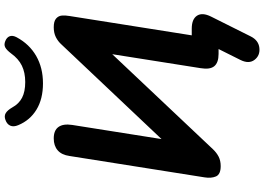

<svg xmlns="http://www.w3.org/2000/svg" viewBox="-176 -790 1143 831"><g transform="rotate(-90 395.5 -374.5)"><path d="M551.4 94.9 618 -38.5 624.2 0H577.6Q539.9 0 524.5 -18.6Q509.2 -37.1 516 -77.8L582.3 -497.3L607.3 -492.9L165.1 -24.3Q150.4 -8.8 133.1 0.2Q115.7 9.2 92.1 9.2Q56.2 9.2 47.4 -11.3Q38.7 -31.7 43.3 -60.2L135.9 -645.2Q140.7 -679.3 160.5 -696.4Q180.2 -713.4 211.9 -713.4Q247 -713.4 261.5 -692.8Q276.1 -672.3 270.3 -633.8L203 -208.4L177 -212.9L618.4 -679.9Q631.9 -695 650.1 -704.2Q668.4 -713.4 693.2 -713.4Q718.7 -713.4 730.4 -703.5Q742.1 -693.5 743.6 -678.9Q745.1 -664.3 741.7 -644.8L651.4 -74.2L636.6 -116.1H686.8Q728.1 -116.1 743.1 -93.3Q758 -70.4 739.2 -32.5L653.5 139Q636.5 173.1 603.6 176.6Q570.7 180.1 552 155.7Q533.4 131.4 551.4 94.9ZM269.4 -866.8Q260.7 -887.2 267.2 -901.7Q273.6 -916.1 292.2 -922.5Q308.7 -928.7 321.3 -921.2Q333.9 -913.7 345.9 -893Q361.5 -864.3 388 -850.5Q414.5 -836.8 456 -836.8Q497 -836.8 527.1 -851.5Q557.1 -866.3 579.9 -898.2Q594.4 -917.3 606 -923.4Q617.6 -929.5 632.8 -923.3Q649.3 -916.9 654.1 -904.1Q658.9 -891.3 649.7 -874Q619.9 -818.6 568.7 -789.3Q517.5 -760 450.2 -760Q382.6 -760 336.5 -788.1Q290.4 -816.2 269.4 -866.8Z"/></g></svg>

Font: SN Pro Thin
Style: Italic
Weight: 200
Italic angle: -9°
Designer: Tobias Whetton
Foundry: Supernotes
Version: Version 1.003;Glyphs 3.3 (3324)